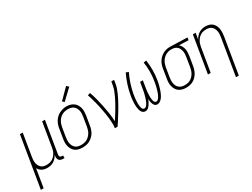

<svg xmlns="http://www.w3.org/2000/svg" viewBox="-88 -1482 3155 2404"><g transform="rotate(-30 1489.5 -279.5)"><path d="M-21 205 101 -530H141L88 -209Q84 -188 83 -166.5Q82 -145 85.5 -124.5Q89 -104 98 -85.5Q107 -67 122 -53.5Q137 -40 157.5 -34.5Q178 -29 199 -29Q219 -29 239.5 -33Q260 -37 279 -47.5Q298 -58 313 -74Q328 -90 339 -108.5Q350 -127 356 -147Q362 -167 365 -187L422 -530H462L386 -71Q385 -63 386 -54.5Q387 -46 392 -40Q397 -34 405 -31.5Q413 -29 422 -29H435V8H416Q399 8 384 3.5Q369 -1 359 -12Q349 -23 346 -39Q343 -55 346 -71L349 -90Q337 -68 320.5 -49Q304 -30 282.5 -16.5Q261 -3 237 2.5Q213 8 190 8Q170 8 150.5 4Q131 0 114.5 -8.5Q98 -17 85 -30.5Q72 -44 63 -60L19 205Z M698 8Q671 8 644 2Q617 -4 595.5 -19.5Q574 -35 560.5 -57.5Q547 -80 540.5 -106Q534 -132 535 -160Q536 -188 541 -215L562 -345Q566 -371 574.5 -396Q583 -421 597 -444Q611 -467 631.5 -485.5Q652 -504 676 -516Q700 -528 725.5 -534.5Q751 -541 777 -541Q804 -541 831 -533.5Q858 -526 879 -511Q900 -496 914 -473.5Q928 -451 934.5 -425Q941 -399 940 -370.5Q939 -342 935 -315L913 -185Q909 -159 901 -134Q893 -109 878.5 -86Q864 -63 843.5 -44.5Q823 -26 799 -13.5Q775 -1 749 3.5Q723 8 698 8ZM699 -29Q720 -29 741.5 -33Q763 -37 782.5 -47.5Q802 -58 818 -74Q834 -90 845.5 -109Q857 -128 863.5 -149Q870 -170 874 -191L895 -321Q899 -343 900 -365Q901 -387 896.5 -408Q892 -429 882 -447.5Q872 -466 855 -478.5Q838 -491 817 -496Q796 -501 774 -501Q753 -501 732 -496.5Q711 -492 691.5 -481.5Q672 -471 656 -455Q640 -439 629 -420Q618 -401 611.5 -380.5Q605 -360 601 -339L580 -209Q576 -187 575.5 -165Q575 -143 579 -122.5Q583 -102 593 -83.5Q603 -65 619 -52Q635 -39 656 -34Q677 -29 699 -29ZM787 -598 762 -622 903 -764 933 -736Z M1167 0Q1173 -34 1171.5 -68.5Q1170 -103 1167 -136.5Q1164 -170 1158.5 -203.5Q1153 -237 1147 -270Q1141 -303 1134 -335Q1127 -367 1118.5 -399.5Q1110 -432 1101 -463.5Q1092 -495 1081 -526L1118 -538Q1138 -483 1152.5 -426.5Q1167 -370 1179 -312Q1191 -254 1200 -195Q1209 -136 1211 -76Q1232 -108 1252.5 -140Q1273 -172 1292 -204.5Q1311 -237 1329.5 -270.5Q1348 -304 1364 -338Q1380 -372 1393.5 -406.5Q1407 -441 1413 -477L1422 -530H1462L1453 -477Q1448 -445 1437 -414Q1426 -383 1412 -352Q1398 -321 1382.5 -291Q1367 -261 1350.5 -231.5Q1334 -202 1316.5 -173Q1299 -144 1281 -115Q1263 -86 1244.5 -57Q1226 -28 1207 0Z M1780 8Q1767 8 1755.5 2.5Q1744 -3 1737 -13Q1730 -23 1725.5 -34.5Q1721 -46 1718 -58Q1715 -70 1713.5 -82.5Q1712 -95 1712 -108Q1707 -95 1701 -82.5Q1695 -70 1688.5 -58Q1682 -46 1673.5 -34.5Q1665 -23 1655 -13Q1645 -3 1631.5 2.5Q1618 8 1605 8Q1590 8 1577.5 0.5Q1565 -7 1557 -18.5Q1549 -30 1544.5 -44Q1540 -58 1537.5 -72.5Q1535 -87 1533.5 -102Q1532 -117 1532 -132Q1532 -147 1533 -162Q1534 -177 1535 -192.5Q1536 -208 1538 -223Q1540 -238 1543 -253Q1555 -326 1578.5 -398Q1602 -470 1635 -538L1671 -522Q1639 -457 1616.5 -387Q1594 -317 1582 -248Q1580 -235 1578.5 -223Q1577 -211 1575.5 -199Q1574 -187 1573 -175Q1572 -163 1571.5 -150.5Q1571 -138 1571 -126Q1571 -114 1572 -102.5Q1573 -91 1574.5 -79Q1576 -67 1580 -56.5Q1584 -46 1592 -37.5Q1600 -29 1612 -29Q1626 -29 1637 -39Q1648 -49 1655.5 -60.5Q1663 -72 1668.5 -84.5Q1674 -97 1679 -110Q1684 -123 1688 -135.5Q1692 -148 1695.5 -161Q1699 -174 1702 -187Q1705 -200 1708 -213Q1711 -226 1713 -239Q1715 -252 1717 -265L1731 -345H1771L1758 -265Q1756 -252 1754 -239Q1752 -226 1750 -213Q1748 -200 1747 -187Q1746 -174 1745.5 -161Q1745 -148 1744.5 -135Q1744 -122 1744.5 -109.5Q1745 -97 1747 -84.5Q1749 -72 1752.5 -60Q1756 -48 1764 -38.5Q1772 -29 1785 -29Q1798 -29 1808.5 -38.5Q1819 -48 1826.5 -59.5Q1834 -71 1840 -83Q1846 -95 1850.5 -107Q1855 -119 1859 -131.5Q1863 -144 1866.5 -156.5Q1870 -169 1873.5 -182Q1877 -195 1879.5 -207.5Q1882 -220 1884.5 -232.5Q1887 -245 1889 -258Q1901 -327 1901.5 -395.5Q1902 -464 1891 -532L1931 -538Q1941 -467 1941 -396.5Q1941 -326 1929 -253Q1926 -234 1921.5 -215Q1917 -196 1912 -177Q1907 -158 1901 -139Q1895 -120 1887.5 -101.5Q1880 -83 1870.5 -65Q1861 -47 1848 -31Q1835 -15 1817 -3.5Q1799 8 1780 8Z M2197 8Q2170 8 2143 1.5Q2116 -5 2095 -20Q2074 -35 2060.5 -57.5Q2047 -80 2040.5 -106Q2034 -132 2035 -160Q2036 -188 2041 -215L2062 -345Q2066 -370 2074 -394Q2082 -418 2095.5 -440.5Q2109 -463 2128.5 -481.5Q2148 -500 2171 -512.5Q2194 -525 2219 -531.5Q2244 -538 2268 -538Q2272 -538 2275.5 -538Q2279 -538 2283 -538L2524 -530L2518 -493L2381 -498Q2399 -483 2411 -461.5Q2423 -440 2428 -416Q2433 -392 2432 -366Q2431 -340 2427 -315L2405 -185Q2401 -160 2393 -135.5Q2385 -111 2371.5 -88Q2358 -65 2339 -46Q2320 -27 2296.5 -14.5Q2273 -2 2247.5 3Q2222 8 2197 8ZM2198 -29Q2218 -29 2239 -33Q2260 -37 2279 -48Q2298 -59 2313.5 -75.5Q2329 -92 2339.5 -111Q2350 -130 2356 -150Q2362 -170 2366 -191L2387 -321Q2391 -341 2392 -361.5Q2393 -382 2390 -401.5Q2387 -421 2379.5 -439.5Q2372 -458 2359 -471.5Q2346 -485 2327.5 -492.5Q2309 -500 2289 -501H2277Q2274 -501 2271.5 -501.5Q2269 -502 2266 -502Q2246 -502 2225.5 -496Q2205 -490 2186.5 -479Q2168 -468 2153 -452Q2138 -436 2127.5 -417.5Q2117 -399 2111 -379.5Q2105 -360 2101 -339L2080 -209Q2076 -188 2075.5 -165.5Q2075 -143 2079 -122.5Q2083 -102 2092.5 -83.5Q2102 -65 2118.5 -52.5Q2135 -40 2155.5 -34.5Q2176 -29 2198 -29Z M2800 205 2887 -321Q2891 -342 2892 -363.5Q2893 -385 2889.5 -405.5Q2886 -426 2877 -444.5Q2868 -463 2853 -476.5Q2838 -490 2817.5 -495.5Q2797 -501 2776 -501Q2756 -501 2735.5 -497Q2715 -493 2696.5 -482.5Q2678 -472 2662.5 -456Q2647 -440 2636.5 -421.5Q2626 -403 2619.5 -383Q2613 -363 2610 -343L2553 0H2513L2601 -530H2641L2626 -440Q2638 -462 2654.5 -481Q2671 -500 2692.5 -513.5Q2714 -527 2738 -532.5Q2762 -538 2785 -538Q2812 -538 2837.5 -531Q2863 -524 2882 -507.5Q2901 -491 2912.5 -468.5Q2924 -446 2928.5 -420.5Q2933 -395 2932 -368Q2931 -341 2927 -315L2841 205Z"/></g></svg>

Font: Iosevka Curly XLtObl
Style: Regular
Weight: 200
Italic angle: -9°
Monospace: yes
Designer: Belleve Invis
Foundry: Belleve Invis
Version: Version 11.1.0; ttfautohint (v1.8.3)